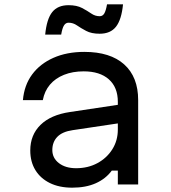

<svg xmlns="http://www.w3.org/2000/svg" viewBox="-20 -853 790 888"><path d="M537 -370V-284L316 -251Q268 -244 245 -220Q222 -196 222 -159Q222 -122 252.5 -98.5Q283 -75 332 -75Q387 -75 430.5 -98.5Q474 -122 499.5 -162.5Q525 -203 525 -254V-382Q525 -449 483.5 -486Q442 -523 367 -523Q316 -523 276 -507Q236 -491 211 -461.5Q186 -432 178 -390H86Q92 -459 128.5 -508.5Q165 -558 227 -585.5Q289 -613 370 -613Q490 -613 554.5 -555Q619 -497 619 -390V0H525V-64H497Q469 -26 423 -5.5Q377 15 314 15Q254 15 210.5 -6.5Q167 -28 143.5 -66.5Q120 -105 120 -157Q120 -229 167.5 -275.5Q215 -322 304 -335ZM189 -693Q196 -765 221.5 -797Q247 -829 297 -829Q335 -829 359.5 -816Q384 -803 402 -790.5Q420 -778 441 -778Q455 -778 462.5 -791Q470 -804 475 -833H549Q542 -762 516.5 -729.5Q491 -697 441 -697Q403 -697 378.5 -710Q354 -723 336 -735.5Q318 -748 297 -748Q284 -748 276 -735.5Q268 -723 263 -693Z"/></svg>

Font: Martian Mono SemiExpanded Light
Style: Regular
Weight: 300
Width: 6
Monospace: yes
Designer: Roman Shamin
Foundry: Evil Martians
Version: Version 0.930